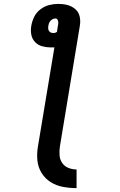

<svg xmlns="http://www.w3.org/2000/svg" viewBox="-20 -755 616 988"><path d="M374 213V117Q352 117 332 109Q312 101 300 83.5Q288 66 286.5 44Q285 22 288 0L391 -623Q395 -647 390 -670Q385 -693 367.5 -708Q350 -723 327.5 -729Q305 -735 280 -735Q257 -735 233 -729Q209 -723 188 -707Q167 -691 156 -668.5Q145 -646 141 -622Q137 -599 141 -577Q145 -555 160 -539Q175 -523 196.5 -517Q218 -511 241 -511Q251 -511 260 -511L175 0Q169 36 172.5 71Q176 106 194 135Q212 164 240.5 182Q269 200 303.5 206.5Q338 213 374 213ZM254 -585Q244 -585 237 -590.5Q230 -596 228.5 -605Q227 -614 229 -623Q230 -632 234.5 -640.5Q239 -649 247.5 -654.5Q256 -660 265 -660Q273 -660 276.5 -653Q280 -646 280 -638.5Q280 -631 278 -623L273 -591Q265 -585 254 -585Z"/></svg>

Font: Iosevka Sparkle Semibold
Style: Italic
Weight: 600
Italic angle: -9°
Designer: Belleve Invis
Foundry: Belleve Invis
Version: Version 4.5.0; ttfautohint (v1.8.3)